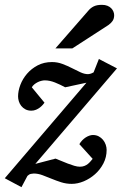

<svg xmlns="http://www.w3.org/2000/svg" viewBox="-36 -752 506 798"><path d="M110.8 -70.8 194.8 -92.8Q205.1 -88.9 218.3 -83.3Q231.4 -77.6 245.4 -72.3Q259.3 -66.9 272.5 -63Q285.6 -59.1 295.9 -59.1Q306.6 -59.1 314.7 -62.3Q322.8 -65.4 328.9 -70.3Q335 -75.2 339.8 -80.8Q344.7 -86.4 349.1 -91.8L293.9 -152.8Q298.8 -161.6 305.7 -168.7Q312.5 -175.8 320.1 -180.7Q327.6 -185.5 335.4 -188.2Q343.3 -190.9 350.1 -190.9Q363.8 -190.9 374.3 -185.3Q384.8 -179.7 392.1 -170.9Q399.4 -162.1 403.3 -150.9Q407.2 -139.6 407.2 -128.9Q407.2 -98.6 393.8 -72.8Q380.4 -46.9 359.1 -28.1Q337.9 -9.3 312.3 1.5Q286.6 12.2 262.2 12.2Q239.3 12.2 218.5 5.6Q197.8 -1 178.5 -9Q159.2 -17.1 140.6 -23.9Q122.1 -30.8 104 -30.8Q100.1 -30.8 92.5 -29.3Q85 -27.8 78.1 -21L53.2 25.9L-16.1 -11.2L323.2 -408.2L234.9 -389.2Q214.4 -400.4 192.4 -409.2Q170.4 -418 149.9 -418Q143.6 -418 135.7 -416Q127.9 -414.1 120.6 -410.4Q113.3 -406.7 106.7 -401.4Q100.1 -396 96.2 -389.2L148.9 -325.2Q147 -322.3 142.1 -316.7Q137.2 -311 130.1 -305.4Q123 -299.8 113.8 -295.9Q104.5 -292 94.2 -292Q80.1 -292 69.6 -297.6Q59.1 -303.2 52.2 -312Q45.4 -320.8 42.2 -331.3Q39.1 -341.8 39.1 -351.1Q39.1 -374 48.6 -399.2Q58.1 -424.3 76.4 -445.6Q94.7 -466.8 120.8 -480.5Q147 -494.1 180.2 -494.1Q202.6 -494.1 223.4 -486.3Q244.1 -478.5 262.7 -469Q281.2 -459.5 298.1 -451.7Q314.9 -443.8 330.1 -443.8Q333 -443.8 338.4 -445.1Q343.8 -446.3 353 -451.2L375 -506.8L450.2 -467.8ZM438.5 -689Q438.5 -674.8 432.1 -665.3Q425.8 -655.8 414.6 -647.9L264.6 -550.8H194.3L330.6 -707Q335.4 -712.9 340.8 -717.3Q346.2 -721.7 352.8 -725.1Q359.4 -728.5 367.9 -730.2Q376.5 -731.9 387.7 -731.9Q400.9 -731.9 410.4 -728Q419.9 -724.1 426 -718Q432.1 -711.9 435.3 -704.1Q438.5 -696.3 438.5 -689Z"/></svg>

Font: Charis SIL Am
Style: Italic
Weight: 400
Italic angle: -11°
Foundry: SIL International
Version: Version 5.000